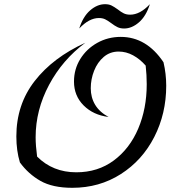

<svg xmlns="http://www.w3.org/2000/svg" viewBox="-20 -886 814 916"><path d="M75 -111Q58 -167 58 -235Q58 -387 145.5 -499.5Q233 -612 387 -682Q278 -601 214 -481Q150 -361 150 -231Q150 -192 157 -139Q232 -64 344 -64Q447 -64 523 -120.5Q599 -177 639.5 -272.5Q680 -368 680 -484Q680 -528 675 -573Q648 -604 615 -622Q582 -640 546 -640Q505 -640 475 -614.5Q445 -589 429 -548.5Q413 -508 413 -465Q413 -421 434 -386Q455 -351 498 -328Q425 -337 379 -383Q333 -429 333 -497Q333 -556 363 -604.5Q393 -653 444 -681.5Q495 -710 556 -710Q679 -710 760 -589Q773 -534 773 -477Q773 -344 716 -232.5Q659 -121 556.5 -55.5Q454 10 325 10Q231 10 173 -23Q115 -56 75 -111ZM695 -866Q677 -809 643 -779.5Q609 -750 572 -750Q554 -750 540.5 -756.5Q527 -763 510 -776Q494 -788 481.5 -794Q469 -800 452 -800Q405 -800 358 -750Q376 -807 410 -836.5Q444 -866 481 -866Q499 -866 511.5 -860Q524 -854 542 -841Q557 -829 570 -822.5Q583 -816 601 -816Q648 -816 695 -866Z"/></svg>

Font: Srisakdi
Style: Bold
Weight: 700
Designer: Cadson Demak Co.,Ltd.
Foundry: Cadson Demak Co.,Ltd.
Version: Version 1.000